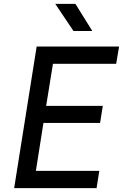

<svg xmlns="http://www.w3.org/2000/svg" viewBox="-20 -970 640 990"><path d="M53 0 169 -730H594L579 -641H253L218 -424H510L496 -336H204L165 -89H492L478 0ZM359 -810 265 -950H369L456 -810Z"/></svg>

Font: JetBrains Mono NL Medium
Style: Italic
Weight: 500
Italic angle: -9°
Monospace: yes
Designer: Philipp Nurullin, Konstantin Bulenkov
Foundry: JetBrains
Version: Version 2.305; ttfautohint (v1.8.4.7-5d5b)